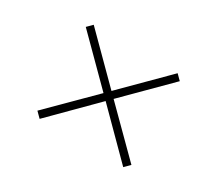

<svg xmlns="http://www.w3.org/2000/svg" viewBox="-114 -911 1228 1086"><g transform="rotate(30 500.0 -368.0)"><path d="M227 -61 193 -95 467 -368 193 -642 226 -675 500 -401 774 -675 807 -642 533 -368 807 -95 773 -61 500 -335Z"/></g></svg>

Font: Noto Serif KR SemiBold
Style: Regular
Weight: 600
Designer: Ryoko NISHIZUKA 西塚涼子 (kana & ideographs); Frank Grießhammer (Latin, Greek & Cyrillic); Wenlong ZHANG 张文龙 (bopomofo); San
Foundry: Adobe
Version: Version 2.003-H1;hotconv 1.1.1;makeotfexe 2.6.0